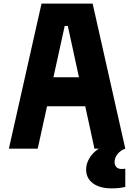

<svg xmlns="http://www.w3.org/2000/svg" viewBox="-20 -820 740 1059"><path d="M29 0 209 -800H491L671 0H501L354 -677H337L188 0ZM162 -234V-394H538V-234ZM596 219Q530 219 492.5 191Q455 163 455 115Q455 83 473.5 52Q492 21 525 0L597 -3L671 0Q644 10 628 30Q612 50 612 74Q612 91 622 101.5Q632 112 650 112Q658 112 662.5 111.5Q667 111 671 110V211Q659 214 641 216.5Q623 219 596 219Z"/></svg>

Font: Martian Mono
Style: Bold
Weight: 700
Designer: Roman Shamin
Foundry: Evil Martians
Version: Version 1.000